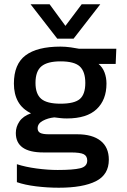

<svg xmlns="http://www.w3.org/2000/svg" viewBox="-20 -702 594 898"><path d="M248 -521 123 -682H212L286 -581L362 -682H449L324 -521ZM255 176Q202 176 149 169.5Q96 163 59 150V66Q99 79 151 86Q203 93 250 93Q322 93 355 85Q388 77 388 49Q388 28 372 19.5Q356 11 311 11H183Q54 11 54 -80Q54 -109 71 -134Q88 -159 125 -172Q84 -192 64.5 -227Q45 -262 45 -311Q45 -402 99.5 -443Q154 -484 263 -484Q286 -484 311 -480.5Q336 -477 350 -474H524L521 -403H441Q460 -387 469 -363Q478 -339 478 -311Q478 -235 432 -191.5Q386 -148 293 -148Q277 -148 263.5 -149.5Q250 -151 234 -153Q204 -150 180 -137Q156 -124 156 -102Q156 -87 168 -80.5Q180 -74 208 -74H341Q412 -74 450.5 -43.5Q489 -13 489 45Q489 115 428.5 145.5Q368 176 255 176ZM263 -217Q328 -217 353.5 -239Q379 -261 379 -314Q379 -367 353.5 -391Q328 -415 263 -415Q202 -415 174 -392Q146 -369 146 -314Q146 -263 172.5 -240Q199 -217 263 -217Z"/></svg>

Font: Kanit
Style: Regular
Weight: 400
Designer: Katatrad Team
Foundry: CadsonDemak
Version: Version 2.000; ttfautohint (v1.8.3)